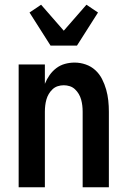

<svg xmlns="http://www.w3.org/2000/svg" viewBox="-20 -793 540 813"><path d="M59 0V-520H170V-438Q178 -458 190 -475Q202 -492 218.5 -504.5Q235 -517 255 -522.5Q275 -528 296 -528Q320 -528 343 -520Q366 -512 383.5 -496Q401 -480 412 -458.5Q423 -437 429.5 -414Q436 -391 438.5 -367.5Q441 -344 441 -320V0H330V-320Q330 -333 328.5 -346Q327 -359 323.5 -371.5Q320 -384 313.5 -395Q307 -406 297.5 -415Q288 -424 275.5 -428Q263 -432 250 -432Q237 -432 224.5 -428Q212 -424 202.5 -415Q193 -406 186.5 -395Q180 -384 176.5 -371.5Q173 -359 171.5 -346Q170 -333 170 -320V0ZM194 -600 105 -740 154 -773 250 -663 346 -773 395 -740 306 -600Z"/></svg>

Font: Iosevka Custom
Style: Bold
Weight: 700
Monospace: yes
Designer: Belleve Invis
Foundry: Belleve Invis
Version: Version 30.3.3; ttfautohint (v1.8.3)